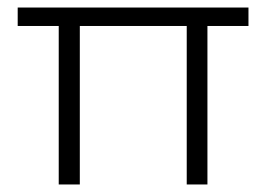

<svg xmlns="http://www.w3.org/2000/svg" viewBox="-20 -490 707 510"><path d="M531 0V-421H640V-470H27V-421H136V0H192V-421H476V0Z"/></svg>

Font: Gantari Light
Style: Regular
Weight: 300
Designer: Anugrah Pasau
Foundry: Lafontype
Version: Version 1.000